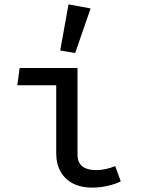

<svg xmlns="http://www.w3.org/2000/svg" viewBox="-20 -855 655 888"><path d="M240 -460.5H60L70.8 -540.5H338.5V-139.5Q338.5 -102.6 361.3 -85.4Q384.1 -68.2 424.6 -68.2Q466.7 -68.2 512.8 -86.7L538.5 -16.4Q517.4 -4.6 480 4.1Q442.6 12.8 405.6 12.8Q355.4 12.8 317.9 -6.2Q280.5 -25.1 260.3 -61.3Q240 -97.4 240 -146.7ZM258.5 -621.5 296.9 -834.9 399 -815.9 327.7 -609.7Z"/></svg>

Font: Fira Code Fixed Retina
Style: Regular
Weight: 450
Monospace: yes
Designer: Carrois Corporate, Edenspiekermann AG, Nikita Prokopov
Foundry: Carrois Corporate, Edenspiekermann AG, Nikita Prokopov
Version: Version 5.002